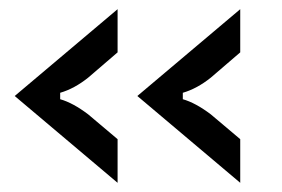

<svg xmlns="http://www.w3.org/2000/svg" viewBox="-20 -485 613 418"><path d="M236 -87 12 -276 236 -465V-371L172 -316Q142 -292 111 -283V-269Q139 -261 172 -236L236 -182ZM503 -87 279 -276 503 -465V-371L439 -316Q409 -292 378 -283V-269Q406 -261 439 -236L503 -182Z"/></svg>

Font: Open Sauce Sans Medium
Style: Regular
Weight: 500
Designer: Alfredo Marco Pradil
Foundry: Creative Sauce Fz LLC
Version: Version 1.477